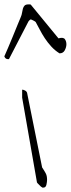

<svg xmlns="http://www.w3.org/2000/svg" viewBox="-89 -852 322 873"><path d="M-69.3 -595.7Q-63.5 -609.4 -52.7 -633.8Q-42 -658.2 -31.2 -685.1Q-20.5 -711.9 -10.3 -736.3Q0 -760.7 5.9 -775.4Q9.8 -784.2 11.2 -793.9Q12.7 -803.7 15.1 -812.5Q17.6 -821.3 22.9 -826.7Q28.3 -832 40 -832H46.9Q49.8 -832 50.8 -831.1L176.8 -677.7Q199.2 -683.6 206.1 -673.8Q212.9 -664.1 212.9 -650.4Q212.9 -637.7 205.6 -623.5Q198.2 -609.4 181.6 -609.4Q161.1 -622.1 144.5 -640.1Q127.9 -658.2 114.7 -678.2Q101.6 -698.2 91.8 -717.3Q82 -736.3 73.2 -752Q70.3 -754.9 61.5 -759.3Q52.7 -763.7 50.8 -763.7Q48.8 -763.7 44.4 -759.3Q40 -754.9 39.1 -752L-47.9 -584Q-47.9 -583 -48.8 -583H-52.7Q-64.5 -583 -69.3 -595.7ZM11.7 -444.3Q17.6 -444.3 24.9 -440.4Q32.2 -436.5 34.2 -429.7L102.5 -90.8Q114.3 -73.2 119.6 -62.5Q125 -51.8 125 -34.2Q125 -25.4 122.1 -12.2Q119.1 1 108.4 1H104.5Q102.5 1 102.5 0Q100.6 -1 96.7 -3.9L82 -18.6Q79.1 -21.5 79.1 -22.5L11.7 -408.2Z"/></svg>

Font: Waiting for the Sunrise
Style: Regular
Weight: 300
Version: Version 1.001 2001